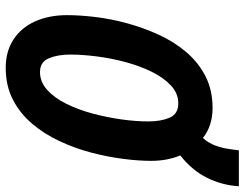

<svg xmlns="http://www.w3.org/2000/svg" viewBox="-112 -729 856 672"><g transform="rotate(90 316.0 -393.0)"><path d="M217 15Q160 15 118.5 -12Q77 -39 55 -87.5Q33 -136 33 -200Q33 -244 39.5 -298.5Q46 -353 61.5 -410Q77 -467 101.5 -520.5Q126 -574 162 -616.5Q198 -659 246.5 -684Q295 -709 358 -709Q389 -709 415.5 -700.5Q442 -692 463 -675Q481 -696 489 -717.5Q497 -739 500.5 -760.5Q504 -782 506 -801H632Q628 -741 602 -689Q576 -637 524 -596Q543 -550 543 -494Q543 -450 536 -395.5Q529 -341 514 -284Q499 -227 474 -173.5Q449 -120 413 -77.5Q377 -35 328.5 -10Q280 15 217 15ZM232 -105Q267 -105 295 -130.5Q323 -156 343.5 -197.5Q364 -239 377.5 -289.5Q391 -340 398 -390.5Q405 -441 405 -484Q405 -528 392 -558.5Q379 -589 342 -589Q307 -589 279.5 -563.5Q252 -538 231.5 -496.5Q211 -455 197.5 -405Q184 -355 177.5 -304Q171 -253 171 -211Q171 -167 184 -136Q197 -105 232 -105Z"/></g></svg>

Font: Ubuntu Sans Mono
Style: Italic
Weight: 400
Italic angle: -13.5°
Monospace: yes
Designer: Dalton Maag Ltd
Foundry: Dalton Maag Ltd
Version: Version 1.006